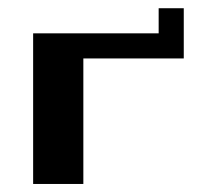

<svg xmlns="http://www.w3.org/2000/svg" viewBox="-20 -458 540 478"><path d="M375 -437.5H437.5V-312.5H187.5V0H62.5V-375H375Z"/></svg>

Font: Half Eighties
Style: Regular
Weight: 400
Monospace: yes
Designer: Jayvee Enaguas (HarvettFox96)
Version: 20191127.01dev02